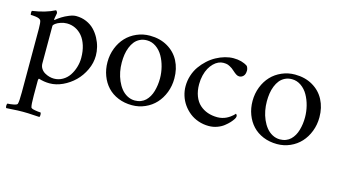

<svg xmlns="http://www.w3.org/2000/svg" viewBox="-84 -797 2378 1349"><g transform="rotate(15 1104.5 -122.0)"><path d="M15.6 -434.6Q15.6 -436.5 15.6 -438Q15.6 -446.8 18.1 -450.7Q114.7 -464.4 180.2 -498.5Q184.1 -498.5 188.2 -491.7Q192.4 -484.9 192.4 -480.5Q192.4 -477.5 190.2 -467.3Q188 -457 186.3 -447.5Q184.6 -438 184.6 -434.1Q184.6 -429.2 187 -429.2Q188 -429.2 190.4 -431.6Q206.5 -445.3 228.5 -459.2Q250.5 -473.1 279.1 -484.6Q307.6 -496.1 328.6 -496.1Q369.1 -496.1 403.6 -481.2Q438 -466.3 461.4 -442.1Q484.9 -418 501.5 -387Q518.1 -356 525.9 -324.5Q533.7 -293 533.7 -262.7Q533.7 -209.5 510 -158.9Q486.3 -108.4 449 -71.8Q411.6 -35.2 363.8 -12.9Q315.9 9.3 268.6 9.3Q229 9.3 189 -3.4Q184.6 2.4 184.6 11.2V121.1Q184.6 187 190.4 205.1Q192.4 213.4 219 218.3Q245.6 223.1 261.7 223.1Q265.1 227.5 265.4 239.5Q265.6 251.5 261.7 255.9Q246.1 255.4 221.7 253.7Q197.3 252 178.7 251.2Q160.2 250.5 140.4 250.5Q120.6 250.5 102.3 251.2Q84 252 60.1 253.7Q36.1 255.4 20.5 255.9Q16.1 251.5 16.4 239.5Q16.6 227.5 20.5 223.1Q36.6 223.1 63 218.3Q89.4 213.4 91.8 205.1Q97.7 187 97.7 121.1V-342.3Q97.7 -387.2 91.8 -400.9Q88.9 -407.7 78.4 -412.4Q67.9 -417 54.2 -418.7Q40.5 -420.4 32.2 -420.9Q23.9 -421.4 18.1 -421.4Q16.1 -423.3 15.6 -434.6ZM184.6 -113.3Q184.6 -92.3 195.3 -75.7Q206.1 -59.1 222.7 -49.6Q239.3 -40 256.6 -35.4Q273.9 -30.8 290 -30.8Q323.7 -30.8 352.5 -47.4Q381.3 -64 399.7 -91.3Q418 -118.7 428.2 -152.3Q438.5 -186 438.5 -220.7Q438.5 -270 425.8 -310.1Q413.1 -350.1 391.4 -376Q369.6 -401.9 341.1 -415.5Q312.5 -429.2 279.8 -429.2Q257.8 -429.2 235.1 -421.6Q212.4 -414.1 198.5 -403.6Q184.6 -393.1 184.6 -385.3Z M624 -241.2Q624 -295.4 642.6 -342.8Q661.1 -390.1 693.1 -424.1Q725.1 -458 770 -477.5Q814.9 -497.1 865.2 -497.1Q938.5 -497.1 994.1 -464.8Q1049.8 -432.6 1078.9 -377Q1107.9 -321.3 1107.9 -250.5Q1107.9 -196.3 1089.4 -148.4Q1070.8 -100.6 1039.1 -66.2Q1007.3 -31.7 962.6 -12Q918 7.8 867.7 7.8Q812.5 7.8 766.6 -11.2Q720.7 -30.3 689.7 -63.5Q658.7 -96.7 641.4 -142.6Q624 -188.5 624 -241.2ZM721.7 -264.2Q721.7 -230.5 728 -197.3Q734.4 -164.1 747.6 -133.8Q760.7 -103.5 779.3 -80.3Q797.9 -57.1 823.7 -43.2Q849.6 -29.3 878.9 -29.3Q902.3 -29.3 922.1 -37.1Q941.9 -44.9 956.1 -58.6Q970.2 -72.3 980.7 -90.6Q991.2 -108.9 997.6 -131.1Q1003.9 -153.3 1007.1 -176.5Q1010.3 -199.7 1010.3 -224.1Q1010.3 -266.1 999.8 -307.6Q989.3 -349.1 969.7 -383.3Q950.2 -417.5 919.7 -438.7Q889.2 -460 853 -460Q824.7 -460 802.2 -448.7Q779.8 -437.5 764.9 -418.9Q750 -400.4 740 -375Q730 -349.6 725.8 -322Q721.7 -294.4 721.7 -264.2Z M1197.8 -219.7Q1197.8 -259.8 1210 -297.6Q1222.2 -335.4 1243.2 -365.2Q1264.2 -395 1291.5 -419.9Q1318.8 -444.8 1349.4 -461.4Q1379.9 -478 1411.9 -487.1Q1443.8 -496.1 1473.1 -496.1Q1534.7 -496.1 1575.2 -468.8Q1579.1 -465.3 1582.8 -455.3Q1586.4 -445.3 1586.4 -437.5Q1586.4 -409.2 1573.5 -396Q1560.5 -382.8 1543.5 -382.8Q1532.2 -382.8 1520.8 -390.1Q1509.3 -397.5 1496.6 -409.2Q1483.9 -420.9 1478 -424.8Q1458.5 -437.5 1446.3 -441.9Q1434.1 -446.3 1413.1 -446.3Q1395 -446.3 1377 -438.2Q1358.9 -430.2 1342.5 -413.8Q1326.2 -397.5 1313.7 -375.2Q1301.3 -353 1293.7 -322.3Q1286.1 -291.5 1286.1 -257.3Q1286.1 -209 1300.5 -171.6Q1314.9 -134.3 1340.1 -111.6Q1365.2 -88.9 1397.9 -77.4Q1430.7 -65.9 1469.7 -65.9Q1487.8 -65.9 1504.9 -70.3Q1522 -74.7 1534.7 -81.1Q1547.4 -87.4 1559.3 -95.9Q1571.3 -104.5 1577.9 -110.8Q1584.5 -117.2 1589.8 -123.5Q1590.8 -123.5 1592.8 -121.6Q1594.7 -119.6 1596.9 -115.7Q1599.1 -111.8 1599.1 -107.4Q1599.1 -98.6 1592.3 -87.4Q1583 -72.8 1569.6 -58.1Q1556.2 -43.5 1535.6 -27.3Q1515.1 -11.2 1486.6 -1Q1458 9.3 1426.8 9.3Q1386.7 9.3 1350.6 -3.2Q1314.5 -15.6 1286.9 -37.6Q1259.3 -59.6 1239 -88.4Q1218.8 -117.2 1208.3 -150.9Q1197.8 -184.6 1197.8 -219.7Z M1679.2 -241.2Q1679.2 -295.4 1697.8 -342.8Q1716.3 -390.1 1748.3 -424.1Q1780.3 -458 1825.2 -477.5Q1870.1 -497.1 1920.4 -497.1Q1993.7 -497.1 2049.3 -464.8Q2105 -432.6 2134 -377Q2163.1 -321.3 2163.1 -250.5Q2163.1 -196.3 2144.5 -148.4Q2126 -100.6 2094.2 -66.2Q2062.5 -31.7 2017.8 -12Q1973.1 7.8 1922.9 7.8Q1867.7 7.8 1821.8 -11.2Q1775.9 -30.3 1744.9 -63.5Q1713.9 -96.7 1696.5 -142.6Q1679.2 -188.5 1679.2 -241.2ZM1776.9 -264.2Q1776.9 -230.5 1783.2 -197.3Q1789.6 -164.1 1802.7 -133.8Q1815.9 -103.5 1834.5 -80.3Q1853 -57.1 1878.9 -43.2Q1904.8 -29.3 1934.1 -29.3Q1957.5 -29.3 1977.3 -37.1Q1997.1 -44.9 2011.2 -58.6Q2025.4 -72.3 2035.9 -90.6Q2046.4 -108.9 2052.7 -131.1Q2059.1 -153.3 2062.3 -176.5Q2065.4 -199.7 2065.4 -224.1Q2065.4 -266.1 2054.9 -307.6Q2044.4 -349.1 2024.9 -383.3Q2005.4 -417.5 1974.9 -438.7Q1944.3 -460 1908.2 -460Q1879.9 -460 1857.4 -448.7Q1835 -437.5 1820.1 -418.9Q1805.2 -400.4 1795.2 -375Q1785.2 -349.6 1781 -322Q1776.9 -294.4 1776.9 -264.2Z"/></g></svg>

Font: Crimson
Style: Regular
Weight: 400
Version: Version 0.8